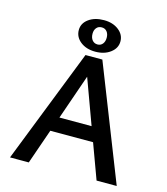

<svg xmlns="http://www.w3.org/2000/svg" viewBox="-126 -969 930 1067"><g transform="rotate(15 339.0 -436.0)"><path d="M218 -783Q218 -822 252.5 -847Q287 -872 340 -872Q391 -872 424.5 -846Q458 -820 458 -781Q458 -742 423.5 -716Q389 -690 337 -690Q285 -690 251.5 -716.5Q218 -743 218 -783ZM297 -783Q297 -760 308.5 -746Q320 -732 339 -732Q357 -732 368 -745.5Q379 -759 379 -781Q379 -803 368 -816.5Q357 -830 338 -830Q319 -830 308 -817Q297 -804 297 -783ZM456 -201H210L140 0H32L290 -658H387L646 0H530ZM425 -285 330 -544 240 -285Z"/></g></svg>

Font: Ysabeau Infant Semibold
Style: Regular
Weight: 600
Designer: Christian Thalmann (Catharsis Fonts)
Version: Version 0.003